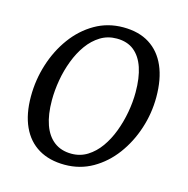

<svg xmlns="http://www.w3.org/2000/svg" viewBox="-90 -654 733 750"><g transform="rotate(15 276.5 -279.0)"><path d="M319 -568Q382 -568 425.2 -540.8Q468.5 -513.5 491 -462Q513.5 -410.5 513.5 -337.5Q513.5 -272 493.2 -210Q473 -148 436 -98.2Q399 -48.5 348 -19.2Q297 10 235.5 10Q173.5 10 129.5 -16.2Q85.5 -42.5 62.5 -92.8Q39.5 -143 39.5 -214Q39.5 -281 59.5 -344.2Q79.5 -407.5 116.5 -458Q153.5 -508.5 205 -538.2Q256.5 -568 319 -568ZM305.5 -519Q269 -519 239.8 -501Q210.5 -483 188.5 -452.5Q166.5 -422 151.8 -383.2Q137 -344.5 129.8 -302.8Q122.5 -261 122.5 -221Q122.5 -163 137 -122.2Q151.5 -81.5 180 -60Q208.5 -38.5 250 -38.5Q285.5 -38.5 314.2 -56.5Q343 -74.5 364.8 -105Q386.5 -135.5 401 -174Q415.5 -212.5 423 -254Q430.5 -295.5 430.5 -335Q430.5 -393 416.8 -434Q403 -475 375.5 -497Q348 -519 305.5 -519Z"/></g></svg>

Font: Merriweather 7pt Light
Style: Italic
Weight: 300
Italic angle: -7.8°
Designer: Eben Sorkin
Foundry: Eben Sorkin
Version: Version 2.200;gftools[0.9.31]